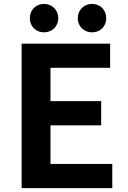

<svg xmlns="http://www.w3.org/2000/svg" viewBox="-20 -965 655 985"><path d="M205 -799C248 -799 279 -830 279 -872C279 -913 248 -945 205 -945C164 -945 133 -913 133 -872C133 -830 164 -799 205 -799ZM453 -799C495 -799 525 -830 525 -872C525 -913 495 -945 453 -945C410 -945 379 -913 379 -872C379 -830 410 -799 453 -799ZM91 0H556V-124H239V-322H499V-446H239V-617H545V-741H91Z"/></svg>

Font: DAIFUKU Sans JP
Style: Bold
Weight: 700
Designer: Original font ‘Source Han Sans JP’ : Ryoko NISHIZUKA  (kana, bopomofo & ideographs); Paul D. Hunt (Latin, Greek & Cyrill
Foundry: Daifuku
Version: Version 1.001